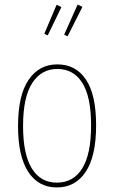

<svg xmlns="http://www.w3.org/2000/svg" viewBox="-20 -811 500 841"><path d="M401 -262Q401 -127 355.5 -58.5Q310 10 229 10Q148 10 103.5 -58.5Q59 -127 59 -259Q59 -393 105 -461Q151 -529 231 -529Q312 -529 356.5 -462.5Q401 -396 401 -262ZM81 -259Q81 -135 119.5 -73Q158 -11 229 -11Q301 -11 340 -73Q379 -135 379 -262Q379 -387 340.5 -448Q302 -509 231 -509Q161 -509 121 -447Q81 -385 81 -259ZM320 -791 341 -781 276 -652 261 -659ZM228 -790 249 -780 189 -656 174 -663Z"/></svg>

Font: Fira Sans Extra Condensed Thin
Style: Regular
Weight: 250
Width: 1
Designer: Carrois Corporate & Edenspiekermann AG
Foundry: Carrois Corporate GbR & Edenspiekermann AG
Version: Version 4.203